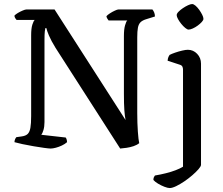

<svg xmlns="http://www.w3.org/2000/svg" viewBox="-20 -752 1131 972"><path d="M236.5 0Q227.9 0 203.8 -3.3Q179.8 -6.5 149.8 -11.7Q119.8 -16.9 93.2 -22.5Q66.6 -28.2 53.3 -32.2Q53.3 -40 56.3 -46.9Q59.3 -53.8 62.9 -57.6L90 -61.4Q110 -64.1 120.1 -73.8Q130.1 -83.5 133.9 -104.8Q137.7 -126.2 137.7 -164.2V-573.1Q137.7 -608 143.8 -627.3Q150 -646.7 155.8 -651H63.9Q60.5 -654.5 57.2 -659.9Q53.8 -665.4 52.8 -672.6Q58.3 -679.1 70.4 -686.3Q82.4 -693.5 95 -698.7Q107.5 -704 113.3 -704H256.2L615.6 -144.4Q611.8 -164 609.5 -194.7Q607.3 -225.4 607.3 -276.9V-569.8Q607.3 -604.1 613.2 -624.1Q619 -644.2 624.6 -648.4H529.8Q528.4 -651.6 524.4 -656.1Q520.5 -660.5 518.7 -670Q524.3 -676.6 536.6 -684.5Q548.9 -692.5 561.5 -698.2Q574 -704 579 -704H751.6Q756.6 -698.2 760.4 -689.3Q764.2 -680.3 764.4 -668.5L722.5 -655.5Q701.7 -649.5 691.6 -639.6Q681.6 -629.7 678.2 -611.8Q674.8 -594 674.8 -562.4V-179.9Q674.8 -128.3 677.9 -85.5Q681 -42.7 684.8 -27.3Q674 -18.2 656.5 -12.2Q639 -6.3 620.8 -3.7Q602.6 -1 588.4 0L261 -510Q239 -545.7 227.7 -572.4Q216.5 -599.2 214.8 -609.7H209.5Q208.2 -605.8 206.7 -591.8Q205.2 -577.8 205.2 -546.8V-133.9Q205.2 -111.1 200 -93.7Q194.7 -76.2 189.1 -69.7L312.6 -55.8Q314.6 -53.8 317 -47Q319.4 -40.2 319.4 -32.2Q308.6 -22.6 293.5 -15.5Q278.3 -8.3 262.8 -4.2Q247.2 0 236.5 0ZM839.1 200Q829.5 200 812.6 193.6Q795.7 187.1 780 177.7Q764.4 168.2 756.6 159.1Q756.6 150 759.4 144.5Q762.1 139 764.4 136.5Q792.6 131.8 819.7 125Q846.8 118.3 869.2 109.7Q891.7 101.1 906.5 91.9V-399.9Q906.5 -408.1 903.3 -414.8Q900 -421.5 890 -424.5L828.5 -444.6Q829.5 -456.7 833 -464.3Q836.5 -471.8 838.5 -474Q849.3 -479.6 866.8 -485.6Q884.3 -491.7 902.1 -495.8Q920 -500 930.9 -500Q958.5 -500 978.1 -479.5Q997.6 -459 997.6 -429.8V82.4Q997.6 89.9 985.3 104.1Q973 118.3 953.9 134.9Q934.8 151.5 913.2 166.2Q891.5 180.9 871.6 190.5Q851.7 200 839.1 200ZM934.7 -602.2Q928.1 -602.2 917.8 -610.6Q907.4 -619.1 897.6 -631.3Q887.7 -643.5 881.1 -655.7Q874.5 -667.9 874.5 -675.4Q874.5 -683 883.5 -692.3Q892.4 -701.6 905.6 -710.5Q918.7 -719.4 931.9 -725.5Q945 -731.5 952.6 -731.5Q960.1 -731.5 970 -723.1Q979.8 -714.6 988.8 -702Q997.7 -689.3 1003.8 -677.1Q1009.9 -664.9 1009.9 -656.5Q1009.9 -650 1001.5 -640.7Q993 -631.4 980.8 -622.4Q968.6 -613.5 955.9 -607.8Q943.2 -602.2 934.7 -602.2Z"/></svg>

Font: Texturina Medium
Style: Regular
Weight: 500
Designer: Guillermo Torres Carreño
Foundry: Omnibus-Type
Version: Version 1.003